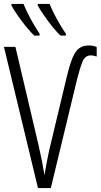

<svg xmlns="http://www.w3.org/2000/svg" viewBox="-20 -951 509 971"><path d="M440 -671Q410 -671 397 -638.5Q384 -606 371 -555L237 0H172L0 -714H58L174 -221Q186 -168 192.5 -135Q199 -102 205 -65Q210 -95 216 -128Q222 -161 229 -192L318 -564Q333 -625 347 -659Q361 -693 380.5 -707Q400 -721 430 -721Q453 -721 469 -713V-665Q452 -671 440 -671ZM231 -931Q239 -910 254 -880.5Q269 -851 285.5 -823.5Q302 -796 313 -781V-771H287Q270 -785 247 -813.5Q224 -842 203 -872.5Q182 -903 171 -923V-931ZM99 -931Q109 -906 123.5 -877.5Q138 -849 153.5 -823Q169 -797 180 -781V-771H153Q137 -786 114 -814Q91 -842 70 -872Q49 -902 38 -923V-931Z"/></svg>

Font: Noto Sans ExtraCondensed Light
Style: Regular
Weight: 300
Width: 2
Designer: Monotype Design Team
Foundry: Monotype Imaging Inc.
Version: Version 2.013; ttfautohint (v1.8.4.7-5d5b)